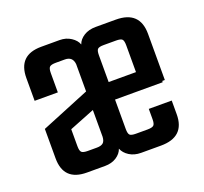

<svg xmlns="http://www.w3.org/2000/svg" viewBox="-92 -594 742 700"><g transform="rotate(-20 278.5 -244.0)"><path d="M505 -215H320V-101Q320 -83 325.5 -77.5Q331 -72 349 -72H394Q412 -72 418 -77.5Q424 -83 424 -101V-141H513V-88Q513 0 420 0H343Q317 0 298 -12Q279 -24 272 -42Q266 -24 247.5 -12Q229 0 203 0H133Q43 0 43 -88V-202L231 -279V-385Q228 -415 198 -415H163Q145 -415 139 -409.5Q133 -404 133 -386V-311H43V-399Q43 -488 133 -488H204Q229 -488 248 -475.5Q267 -463 273 -446Q279 -464 298 -476Q317 -488 344 -488H422Q515 -488 515 -399V-220H505ZM397 -416H349Q331 -416 325.5 -410.5Q320 -405 320 -387V-283H426V-387Q426 -405 420.5 -410.5Q415 -416 397 -416ZM163 -73H198Q214 -73 222 -79.5Q230 -86 231 -103V-207L133 -168V-102Q133 -84 139 -78.5Q145 -73 163 -73Z"/></g></svg>

Font: Teko Regular
Style: Regular
Weight: 400
Designer: Manushi Parikh, Jonny Pinhorn
Foundry: Indian Type Foundry
Version: Version 1.105;PS 1.0;hotconv 1.0.78;makeotf.lib2.5.61930; tt